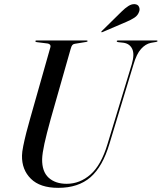

<svg xmlns="http://www.w3.org/2000/svg" viewBox="-20 -895 779 925"><path d="M498 -201 615 -586Q629 -634 617 -659.2Q605 -684.5 575.5 -689L549 -692Q542.5 -693 542.5 -696.5Q542.5 -700 548 -700H734.5Q739 -700 739 -697.5Q739 -694.5 732.5 -693L706.5 -688.5Q681 -683 659.5 -659.2Q638 -635.5 623 -584L507.5 -203Q474.5 -92 415.8 -41Q357 10 260.5 10Q173 10 128.8 -33.8Q84.5 -77.5 86 -146Q86 -161.5 92 -191.5Q98 -221.5 107 -256.8Q116 -292 125 -323L222.5 -666.5Q225 -675 220.8 -679.8Q216.5 -684.5 209 -685.5L157 -692Q150.5 -693 150.5 -696.5Q150.5 -700 155.5 -700H397.5Q402 -700 402 -697.5Q402 -694 395.5 -693L340.5 -684Q333 -683 328.5 -678Q324 -673 320 -658L224.5 -322.5Q204 -248.5 194 -202.8Q184 -157 183 -128.5Q182 -68.5 214.2 -39Q246.5 -9.5 301 -9.5Q365 -9.5 416.2 -54.5Q467.5 -99.5 498 -201ZM564.5 -838Q583 -856.5 598.8 -866.2Q614.5 -876 628.5 -875Q644 -874 649.2 -863Q654.5 -852 651 -841Q645 -821 627.5 -809.8Q610 -798.5 589.5 -790L474 -740.5Q469 -738.5 468 -740.5Q467.5 -743 471 -746Z"/></svg>

Font: Fraunces 144pt
Style: Italic
Weight: 400
Italic angle: -16°
Version: Version 1.000;[b76b70a41]